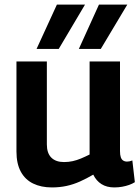

<svg xmlns="http://www.w3.org/2000/svg" viewBox="-20 -810 614 840"><path d="M207 10Q160 10 125 -7Q90 -24 71 -59Q52 -94 52 -147V-541H185V-178Q185 -140 204.5 -120.5Q224 -101 260 -101Q280 -101 298 -105Q316 -109 334 -116.5Q352 -124 372 -134V-541H505V-149Q505 -132 508.5 -122Q512 -112 519 -107.5Q526 -103 535 -103Q547 -103 559 -108L570 -13Q559 -6 545 -1Q531 4 514.5 7Q498 10 480 10Q447 10 424 -4.5Q401 -19 388 -46Q359 -29 330 -16Q301 -3 271 3.5Q241 10 207 10ZM325 -596 413 -790H537L421 -596ZM140 -596 229 -790H352L237 -596Z"/></svg>

Font: Georama ExtraCondensed Thin SemiBold
Style: Regular
Weight: 600
Version: Version 1.001